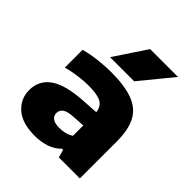

<svg xmlns="http://www.w3.org/2000/svg" viewBox="-221 -948 1099 1099"><g transform="rotate(45 328.0 -399.0)"><path d="M243.5 10.5Q139 10.5 86.5 -36.2Q34 -83 34 -153Q34 -231.5 97.5 -276Q161 -320.5 300 -328.5L395.5 -334.5Q390.5 -377 359.2 -394.2Q328 -411.5 257 -411.5Q221.5 -411.5 175 -405.5Q128.5 -399.5 87.5 -387.5V-531.5Q136.5 -545 192 -551.2Q247.5 -557.5 293 -557.5Q400 -557.5 467.2 -533.5Q534.5 -509.5 565.8 -452.8Q597 -396 597 -298V0H427L413.5 -48H404.5Q375 -17.5 333 -3.5Q291 10.5 243.5 10.5ZM237 -169.5Q237 -147.5 254.5 -134.2Q272 -121 309 -121Q330.5 -121 353.5 -126.2Q376.5 -131.5 396.5 -144.5V-228.5L319.5 -223.5Q273.5 -220.5 255.2 -206.5Q237 -192.5 237 -169.5ZM228.5 -613 358 -808H583.5L423.5 -613Z"/></g></svg>

Font: Encode Sans Exp XBd
Style: Regular
Weight: 800
Width: 7
Designer: Multiple Designers
Foundry: Impallari Type
Version: Version 3.002; ttfautohint (v1.8.3) -l 8 -r 50 -G 200 -x 14 